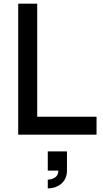

<svg xmlns="http://www.w3.org/2000/svg" viewBox="-20 -740 566 1055"><path d="M510.5 0V-98.5H184.5V-720H80V0ZM242.5 295C301.5 295 348 258.5 348 197.5V92H242.5V197.5H300.5C301.5 240.5 256.5 247 242.5 247Z"/></svg>

Font: Manrope SemiBold
Style: Regular
Weight: 600
Designer: Mikhail Sharanda
Foundry: Mikhail Sharanda
Version: Version 4.505